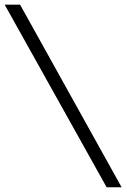

<svg xmlns="http://www.w3.org/2000/svg" viewBox="-20 -751 541 821"><path d="M500 49.8H436L0 -731H65.9Z"/></svg>

Font: Ezra SIL SR
Style: Regular
Weight: 400
Designer: Development by SIL's NRSI team. OpenType tables by Ralph Hancock ( hancock@dircon.co.uk ).
Foundry: Development by SIL's NRSI team.
Version: Version 2.51; 2007